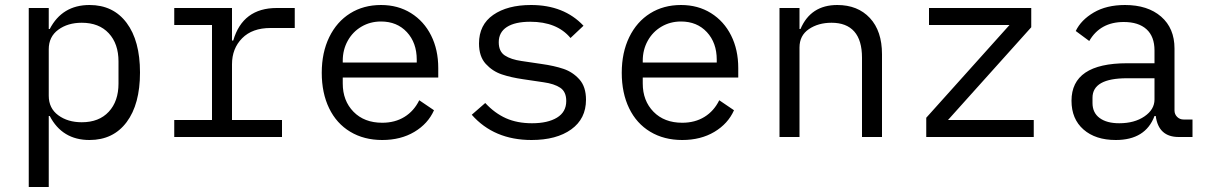

<svg xmlns="http://www.w3.org/2000/svg" viewBox="-20 -548 4840 768"><path d="M95 -516H175V-432H179Q229 -528 338 -528Q433 -528 486.5 -456.5Q540 -385 540 -258Q540 -131 486.5 -59.5Q433 12 338 12Q229 12 179 -84H175V200H95ZM454 -214V-302Q454 -373 415 -415Q376 -457 307 -457Q251 -457 213 -429Q175 -401 175 -351V-165Q175 -115 213 -87Q251 -59 307 -59Q376 -59 415 -101Q454 -143 454 -214Z M677 -68H828V-448H677V-516H908V-386H913Q951 -516 1087 -516H1159V-436H1062Q989 -436 948.5 -395Q908 -354 908 -291V-68H1108V0H677Z M1267 -257Q1267 -338 1297 -399.5Q1327 -461 1380.5 -494.5Q1434 -528 1504 -528Q1572 -528 1624 -495.5Q1676 -463 1704.5 -406Q1733 -349 1733 -276V-238H1351V-214Q1351 -145 1394 -101Q1437 -57 1509 -57Q1560 -57 1598 -80.5Q1636 -104 1657 -147L1716 -107Q1692 -53 1637.5 -20.5Q1583 12 1509 12Q1436 12 1381 -21Q1326 -54 1296.5 -115Q1267 -176 1267 -257ZM1351 -305V-298H1647V-309Q1647 -377 1607.5 -419.5Q1568 -462 1504 -462Q1461 -462 1426 -441.5Q1391 -421 1371 -385Q1351 -349 1351 -305Z M1867 -89 1921 -136Q1959 -95 2004 -75Q2049 -55 2108 -55Q2171 -55 2208 -77.5Q2245 -100 2245 -144Q2245 -181 2221 -197Q2197 -213 2154 -219L2073 -231Q2024 -238 1987 -250.5Q1950 -263 1923 -292.5Q1896 -322 1896 -374Q1896 -449 1953 -488.5Q2010 -528 2104 -528Q2236 -528 2314 -445L2262 -396Q2208 -461 2101 -461Q2040 -461 2007.5 -440Q1975 -419 1975 -379Q1975 -342 1999.5 -326Q2024 -310 2066 -304L2147 -292Q2197 -285 2234 -272.5Q2271 -260 2297.5 -230.5Q2324 -201 2324 -149Q2324 -73 2265 -30.5Q2206 12 2106 12Q1956 12 1867 -89Z M2467 -257Q2467 -338 2497 -399.5Q2527 -461 2580.5 -494.5Q2634 -528 2704 -528Q2772 -528 2824 -495.5Q2876 -463 2904.5 -406Q2933 -349 2933 -276V-238H2551V-214Q2551 -145 2594 -101Q2637 -57 2709 -57Q2760 -57 2798 -80.5Q2836 -104 2857 -147L2916 -107Q2892 -53 2837.5 -20.5Q2783 12 2709 12Q2636 12 2581 -21Q2526 -54 2496.5 -115Q2467 -176 2467 -257ZM2551 -305V-298H2847V-309Q2847 -377 2807.5 -419.5Q2768 -462 2704 -462Q2661 -462 2626 -441.5Q2591 -421 2571 -385Q2551 -349 2551 -305Z M3098 0V-516H3178V-432H3182Q3223 -528 3329 -528Q3411 -528 3459.5 -476Q3508 -424 3508 -331V0H3428V-317Q3428 -387 3397 -422Q3366 -457 3306 -457Q3253 -457 3215.5 -431.5Q3178 -406 3178 -358V0Z M3685 0V-77L4018 -448H3696V-516H4105V-439L3772 -68H4115V0Z M4695 0Q4614 0 4603 -84H4598Q4562 12 4443 12Q4362 12 4314 -30Q4266 -72 4266 -145Q4266 -295 4488 -295H4598V-346Q4598 -402 4566 -431Q4534 -460 4475 -460Q4381 -460 4337 -384L4283 -424Q4304 -468 4355 -498Q4406 -528 4480 -528Q4571 -528 4624.5 -481.5Q4678 -435 4678 -354V-106Q4678 -91 4688.5 -80.5Q4699 -70 4714 -70H4750V0ZM4598 -150V-235H4488Q4350 -235 4350 -157V-136Q4350 -97 4378.5 -76Q4407 -55 4457 -55Q4518 -55 4558 -82.5Q4598 -110 4598 -150Z"/></svg>

Font: iA Writer Duo S
Style: Regular
Weight: 400
Designer: Mike Abbink, Paul van der Laan, Pieter van Rosmalen, Oliver Reichenstein
Foundry: Bold Monday and Information Architects Inc.
Version: Version 2.000